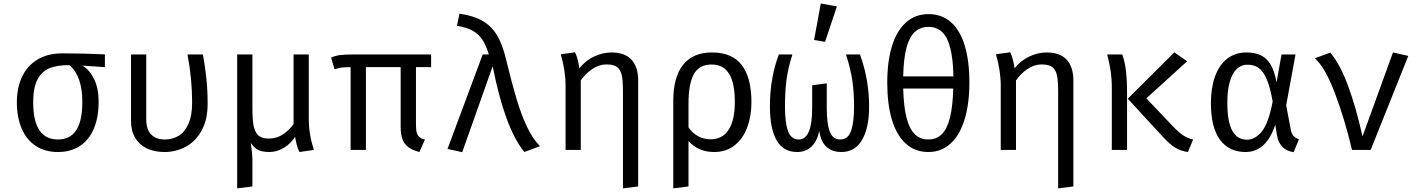

<svg xmlns="http://www.w3.org/2000/svg" viewBox="-20 -848 8040 1086"><path d="M573.3 -468.2 446.7 -476.9Q487.7 -451.8 512.8 -399.7Q537.9 -347.7 537.9 -272.3Q537.9 -184.6 511 -120.8Q484.1 -56.9 432.3 -22.6Q380.5 11.8 307.7 11.8Q234.4 11.8 182.1 -22.8Q129.7 -57.4 102.6 -121Q75.4 -184.6 75.4 -269.7Q75.4 -353.3 105.6 -415.6Q135.9 -477.9 193.6 -512.1Q251.3 -546.2 331.8 -546.2Q450.3 -546.2 573.3 -540.5ZM445.6 -270.8Q445.6 -419.5 372.3 -479.5Q306.2 -480 262.1 -463.1Q217.9 -446.2 192.8 -400Q167.7 -353.8 167.7 -269.7Q167.7 -59 307.7 -59Q376.4 -59 411 -111.3Q445.6 -163.6 445.6 -270.8Z M1127.7 -540Q1141 -466.7 1147.7 -401.3Q1154.4 -335.9 1154.4 -261.5Q1154.4 -170.3 1120 -108.7Q1085.6 -47.2 1030.3 -17.7Q974.9 11.8 910.3 11.8Q854.4 11.8 811.8 -7.9Q769.2 -27.7 745.1 -67.4Q721 -107.2 721 -165.1V-540H807.2V-172.8Q807.2 -115.9 834.9 -87.4Q862.6 -59 913.3 -59Q953.8 -59 988.2 -78.5Q1022.6 -97.9 1044.6 -144.9Q1066.7 -191.8 1066.7 -269.2Q1066.7 -401 1040.5 -540Z M1726.7 -171.8Q1726.7 -88.2 1755.4 0L1673.8 11.8Q1666.2 -1 1659 -27.4Q1651.8 -53.8 1649.2 -74.9Q1625.1 -35.4 1585.1 -11.8Q1545.1 11.8 1504.6 11.8Q1464.1 11.8 1441.3 0.5Q1418.5 -10.8 1398.5 -39.5Q1407.7 26.2 1407.7 49.7V206.7L1321.5 217.4V-540H1407.7V-237.4Q1407.7 -175.9 1413.8 -140Q1420 -104.1 1439.5 -84.1Q1459 -64.1 1498.5 -64.1Q1543.6 -64.1 1579 -86.9Q1614.4 -109.7 1640.5 -146.2V-540H1726.7Z M2418.5 -468.2H2332.8V-140Q2332.8 -112.8 2337.7 -96.7Q2342.6 -80.5 2353.3 -71.8Q2364.1 -63.1 2383.6 -59L2352.3 11.8Q2312.8 1.5 2289.7 -15.6Q2266.7 -32.8 2256.4 -60.3Q2246.2 -87.7 2246.2 -129.7V-468.2H2049.7V0H1963.1V-468.2Q1928.2 -468.2 1912.8 -465.9Q1897.4 -463.6 1872.3 -455.9L1852.8 -522.1Q1874.4 -532.3 1900.8 -536.2Q1927.2 -540 1986.2 -540H2418.5Z M2745.1 -540Q2729.7 -590.8 2709.2 -622.6Q2688.7 -654.4 2654.4 -673.8Q2620 -693.3 2564.6 -702.1L2579 -770.8Q2659 -759 2709.5 -729.7Q2760 -700.5 2791.3 -648.5Q2822.6 -596.4 2842.6 -511.3Q2874.9 -377.4 2902.3 -286.4Q2929.7 -195.4 2962.1 -128.2Q2994.4 -61 3034.4 -21L2945.6 11.8Q2889.2 -58.5 2845.4 -178.2Q2801.5 -297.9 2766.7 -473.3L2594.4 12.8L2511.3 -5.6L2710.3 -540Z M3589.7 -392.3V206.7L3503.6 217.4V-328.7Q3503.6 -389.2 3497.2 -421Q3490.8 -452.8 3471 -468.2Q3451.3 -483.6 3409.7 -483.6Q3367.7 -483.6 3328.7 -456.7Q3289.7 -429.7 3265.1 -393.3V0H3179V-363.1Q3179 -447.7 3151.8 -541L3232.3 -552.3Q3240 -539 3247.4 -510.5Q3254.9 -482.1 3256.9 -461.5Q3290.8 -504.6 3339.7 -527.9Q3388.7 -551.3 3437.9 -551.3Q3514.9 -551.3 3552.3 -510Q3589.7 -468.7 3589.7 -392.3Z M4230.3 -270.3Q4230.3 -192.3 4206.7 -128.2Q4183.1 -64.1 4135.4 -26.2Q4087.7 11.8 4019 11.8Q3929.7 11.8 3874.4 -50.3V206.7L3788.2 217.4V-277.4Q3788.2 -411.8 3843.8 -481.5Q3899.5 -551.3 4006.7 -551.3Q4121.5 -551.3 4175.9 -479.7Q4230.3 -408.2 4230.3 -270.3ZM3874.4 -263.6V-127.7Q3895.9 -95.4 3928.5 -77.7Q3961 -60 3999.5 -60Q4066.2 -60 4101.3 -114.1Q4136.4 -168.2 4136.4 -270.8Q4136.4 -377.9 4104.1 -430.5Q4071.8 -483.1 4004.6 -483.1Q3934.4 -483.1 3904.4 -428.2Q3874.4 -373.3 3874.4 -263.6Z M4844.1 -540Q4895.9 -399.5 4895.9 -244.6Q4895.9 -123.6 4855.6 -55.9Q4815.4 11.8 4739 11.8Q4685.6 11.8 4653.6 -18.5Q4621.5 -48.7 4614.4 -107.7Q4602.1 -50.3 4570.3 -19.2Q4538.5 11.8 4488.7 11.8Q4411.3 11.8 4373.1 -53.8Q4334.9 -119.5 4334.9 -244.6Q4334.9 -333.8 4349 -408.5Q4363.1 -483.1 4385.6 -540H4462.1Q4436.4 -459.5 4428.2 -393.6Q4420 -327.7 4420 -244.6Q4420 -154.9 4437.2 -106.9Q4454.4 -59 4497.9 -59Q4573.8 -59 4573.8 -236.4V-365.6L4656.4 -376.9V-235.9Q4656.4 -150.3 4673.1 -104.6Q4689.7 -59 4732.8 -59Q4776.4 -59 4793.6 -107.2Q4810.8 -155.4 4810.8 -244.6Q4810.8 -324.1 4801.3 -390.5Q4791.8 -456.9 4765.1 -540ZM4584.6 -622.1 4622.6 -828.2 4713.8 -811.8 4646.7 -611.3Z M5463.1 -381.5Q5463.1 -262.1 5436.4 -173.6Q5409.7 -85.1 5357.4 -36.7Q5305.1 11.8 5230.8 11.8Q5155.9 11.8 5103.6 -35.4Q5051.3 -82.6 5024.9 -170.8Q4998.5 -259 4998.5 -380.5Q4998.5 -500 5025.1 -586.9Q5051.8 -673.8 5104.4 -721Q5156.9 -768.2 5231.8 -768.2Q5307.2 -768.2 5359 -722.3Q5410.8 -676.4 5436.9 -589.7Q5463.1 -503.1 5463.1 -381.5ZM5088.7 -415.9H5372.8Q5370.8 -514.4 5355.1 -575.9Q5339.5 -637.4 5309 -666.7Q5278.5 -695.9 5231.8 -695.9Q5184.6 -695.9 5153.6 -666.7Q5122.6 -637.4 5106.7 -575.9Q5090.8 -514.4 5088.7 -415.9ZM5088.7 -347.2Q5091.3 -246.2 5107.4 -182.6Q5123.6 -119 5154.1 -89Q5184.6 -59 5230.8 -59Q5276.9 -59 5307.2 -89Q5337.4 -119 5353.3 -182.6Q5369.2 -246.2 5371.8 -347.2Z M6051.3 -392.3V206.7L5965.1 217.4V-328.7Q5965.1 -389.2 5958.7 -421Q5952.3 -452.8 5932.6 -468.2Q5912.8 -483.6 5871.3 -483.6Q5829.2 -483.6 5790.3 -456.7Q5751.3 -429.7 5726.7 -393.3V0H5640.5V-363.1Q5640.5 -447.7 5613.3 -541L5693.8 -552.3Q5701.5 -539 5709 -510.5Q5716.4 -482.1 5718.5 -461.5Q5752.3 -504.6 5801.3 -527.9Q5850.3 -551.3 5899.5 -551.3Q5976.4 -551.3 6013.8 -510Q6051.3 -468.7 6051.3 -392.3Z M6622.1 -551.8 6694.9 -501.5 6464.1 -291.8 6614.9 -132.8Q6648.2 -98.5 6672.8 -82.3Q6697.4 -66.2 6728.7 -59L6699 11.8Q6657.4 6.2 6626.7 -13.3Q6595.9 -32.8 6562.1 -69.2L6359 -289.7ZM6327.7 -540Q6343.6 -495.9 6349.2 -443.3Q6354.9 -390.8 6354.9 -332.8V0H6268.7V-349.2Q6268.7 -400 6262.1 -445.6Q6255.4 -491.3 6242.6 -540Z M7200.5 -382.1 7228.7 -540H7307.7L7254.9 -252.3L7281.5 -112.3Q7285.6 -91.3 7296.2 -79.5Q7306.7 -67.7 7327.2 -60L7296.9 12.8Q7215.9 0 7202.6 -84.6L7193.3 -142.6Q7142.1 11.8 7025.1 11.8Q6931.3 11.8 6880.3 -57.9Q6829.2 -127.7 6829.2 -265.1Q6829.2 -349.7 6852.1 -414.4Q6874.9 -479 6920.3 -515.1Q6965.6 -551.3 7030.8 -551.3Q7077.9 -551.3 7111.5 -535.4Q7145.1 -519.5 7167.2 -482.3Q7189.2 -445.1 7200.5 -382.1ZM6922.1 -265.1Q6922.1 -159.5 6950 -108.7Q6977.9 -57.9 7033.3 -57.9Q7079 -57.9 7116.9 -104.1Q7154.9 -150.3 7178.5 -273.8Q7164.6 -354.4 7144.9 -400Q7125.1 -445.6 7099.2 -463.8Q7073.3 -482.1 7037.4 -482.1Q6982.1 -482.1 6952.1 -426.2Q6922.1 -370.3 6922.1 -265.1Z M7627.2 0Q7587.2 -170.8 7531.5 -318.5Q7475.9 -466.2 7416.9 -518.5L7504.1 -550.3Q7560 -485.6 7605.6 -361Q7651.3 -236.4 7686.7 -76.4L7859 -551.3L7945.6 -531.8L7732.8 0Z"/></svg>

Font: Fira Code
Style: Regular
Weight: 400
Designer: Carrois Corporate, Edenspiekermann AG, Nikita Prokopov
Foundry: Carrois Corporate, Edenspiekermann AG, Nikita Prokopov
Version: Version 5.002